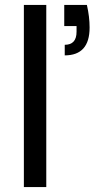

<svg xmlns="http://www.w3.org/2000/svg" viewBox="-20 -760 409 780"><path d="M241 -740H333Q344 -692 344 -648Q344 -535 243 -535V-578Q291 -578 291 -631V-654H241ZM77 0V-740H168V0Z"/></svg>

Font: SVN-Poppins
Style: Regular
Weight: 400
Designer: Ninad Kale (Devanagari), Jonny Pinhorn (Latin)
Foundry: Indian Type Foundry
Version: Version 3.002 2017